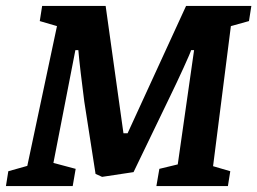

<svg xmlns="http://www.w3.org/2000/svg" viewBox="-43 -627 867 647"><path d="M735 -539 675 -67 733 -50 725 0H484L494 -58L556 -73L611 -458H601Q599 -450 575.5 -398.5Q552 -347 531 -304L407 -47L301 -31L279 -41L241 -285Q235 -330 229 -381.5Q223 -433 221 -458H211L137 -78L212 -58L202 0H-23L-15 -50L49 -68L149 -539L91 -556L99 -607H313L373 -178H387L584 -607H804L796 -556Z"/></svg>

Font: Grenze SemiBold
Style: Italic
Weight: 600
Italic angle: -10°
Designer: Renata Polastri
Foundry: Omnibus-Type
Version: Version 1.002; ttfautohint (v1.8)